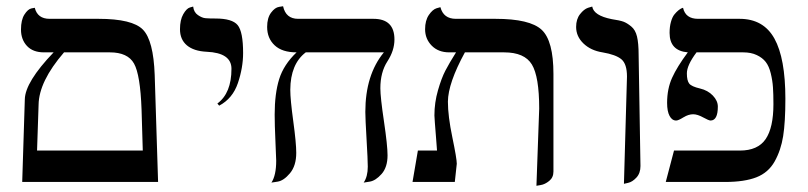

<svg xmlns="http://www.w3.org/2000/svg" viewBox="-20 -580 2577 612"><path d="M184.1 -413.1Q104 -320.3 103 -246.1L98.1 -100.1H435.1L431.2 -231Q427.2 -341.8 407.2 -377.4Q387.2 -413.1 330.1 -413.1ZM50.8 0 59.1 -263.2Q60.1 -318.4 150.9 -413.1H120.1Q85 -413.1 65.9 -433.6Q46.9 -454.1 46.9 -485.8Q46.9 -516.6 57.9 -533.7Q68.8 -550.8 80.1 -553.2L90.8 -555.2Q99.6 -520 138.2 -520H293.9Q401.9 -520 435.5 -485.6Q469.2 -451.2 473.1 -340.8L483.9 0Z M678.7 -243.2 672.9 -250Q717.8 -283.2 717.8 -360.8Q717.8 -411.6 638.7 -415Q597.7 -417 575.7 -435.5Q553.7 -454.1 553.7 -486.8Q553.7 -516.6 564.2 -534.9Q574.7 -553.2 585.4 -556.2L595.7 -559.1Q597.7 -541 610.8 -532Q624 -522.9 635 -522Q646 -521 667 -521Q720.2 -521 737.5 -500Q754.9 -479 754.9 -411.1Q754.9 -364.3 738.3 -315.2Q721.7 -266.1 678.7 -243.2Z M1192.4 -298.8Q1192.4 -270 1203.9 -193.1Q1215.3 -116.2 1215.3 -85Q1215.3 -46.9 1196.3 -25.4Q1177.2 -3.9 1158.2 -1L1139.2 2Q1152.3 -17.1 1152.3 -48.8Q1152.3 -69.8 1148.4 -136Q1144.5 -202.1 1144.5 -223.1Q1144.5 -341.3 1203.6 -413.1H954.6Q905.8 -376 905.3 -293.9Q905.3 -263.2 914.8 -193.6Q924.3 -124 924.3 -92.8Q924.3 -51.8 904.3 -27.8Q884.3 -3.9 864.7 -1L845.2 2Q860.4 -21 860.4 -67.9Q860.4 -79.1 857.9 -130.6Q855.5 -182.1 855.5 -214.8Q855.5 -281.7 869.9 -327.9Q884.3 -374 925.3 -413.1Q879.4 -413.1 855.5 -435.5Q831.5 -458 831.5 -494.1Q831.5 -522.9 844 -539.6Q856.4 -556.2 869.6 -558.1L882.3 -560.1Q891.1 -520 930.2 -520H1170.4Q1237.3 -520 1237.3 -454.1Q1237.3 -418.9 1214.8 -384.3Q1192.4 -349.6 1192.4 -298.8Z M1689.9 12.2 1698.7 -233.9Q1698.7 -335.9 1675.3 -374.5Q1651.9 -413.1 1586.9 -413.1H1461.9Q1408.2 -314.9 1407.7 -255.9Q1407.7 -210 1421.9 -142.1Q1436 -74.2 1436 -58.1L1429.7 0H1294.9L1312 -100.1H1373Q1372.1 -114.3 1369.9 -141.1Q1367.7 -168 1366.2 -188Q1364.7 -208 1364.7 -211.9Q1364.7 -252.9 1376 -292Q1387.2 -331.1 1399.7 -355Q1412.1 -378.9 1433.6 -413.1H1412.1Q1377 -413.1 1356 -434.6Q1335 -456.1 1335 -486.8Q1335 -514.6 1346.9 -532.2Q1358.9 -549.8 1371.6 -553.7L1383.8 -557.1Q1393.6 -520 1433.1 -520H1559.1Q1668.9 -520 1706.5 -485.1Q1744.1 -450.2 1744.1 -344.2V-33.2Q1744.1 -14.2 1730.5 -3.2Q1716.8 7.8 1703.6 9.8Z M1968.8 5.9 1978.5 -335.9Q1978.5 -376 1960.9 -390.9Q1943.4 -405.8 1900.4 -413.1Q1863.3 -418.9 1839.8 -441.4Q1816.4 -463.9 1816.4 -494.1Q1816.4 -519 1828.9 -534.9Q1841.3 -550.8 1854.5 -555.2L1867.7 -559.1Q1872.6 -530.3 1929.7 -519Q1955.6 -515.1 1967 -511Q1978.5 -506.8 1991.9 -495.8Q2005.4 -484.9 2010.5 -463.4Q2015.6 -441.9 2015.6 -405.8L2021.5 -50.8Q2021.5 -27.8 2008.5 -13.9Q1995.6 0 1981.9 2.9Z M2445.3 -248Q2445.3 -280.3 2443.8 -301.8Q2442.4 -323.2 2436.8 -346.2Q2431.2 -369.1 2420.7 -382.6Q2410.2 -396 2392.1 -404.5Q2374 -413.1 2349.1 -413.1H2200.2Q2169.4 -372.1 2169.4 -346.2Q2169.4 -323.2 2176.8 -313.7Q2184.1 -304.2 2211.4 -297.9Q2236.3 -292 2252.2 -275.4Q2268.1 -258.8 2268.1 -240.2Q2268.1 -196.3 2245.1 -195.8Q2239.3 -195.8 2221.2 -205.8Q2203.1 -215.8 2189.5 -215.8Q2174.3 -215.8 2158.2 -205.8Q2142.1 -195.8 2135.3 -195.8Q2122.1 -195.8 2114.3 -210.4Q2106.4 -225.1 2106.4 -252Q2106.4 -296.9 2122.3 -332Q2138.2 -367.2 2172.4 -413.1Q2114.3 -418 2114.3 -475.1Q2114.3 -495.1 2118.7 -510.5Q2123 -525.9 2129.6 -533.9Q2136.2 -542 2142.3 -546.9Q2148.4 -551.8 2152.8 -553.7L2157.2 -555.2Q2165 -520 2205.1 -520H2337.4Q2413.6 -520 2448.5 -457Q2483.4 -394 2483.4 -265.1Q2483.4 -190.9 2476.3 -146Q2469.2 -101.1 2449.2 -65.4Q2429.2 -29.8 2391.1 -14.9Q2353 0 2291 0H2102.1L2128.4 -100.1H2338.4Q2395.5 -100.1 2420.4 -136.5Q2445.3 -172.9 2445.3 -248Z"/></svg>

Font: Linux Libertine Initials
Style: Initials
Weight: 400
Designer: Philipp H. Poll
Foundry: Philipp H. Poll
Version: Version 5.0.6